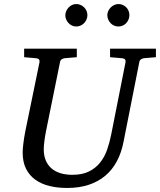

<svg xmlns="http://www.w3.org/2000/svg" viewBox="-20 -911 789 947"><path d="M690.9 -624Q682.1 -623 675.3 -618.4Q668.5 -613.8 667 -604L589.8 -213.9Q579.6 -159.7 557.1 -116.9Q534.7 -74.2 499.8 -44.7Q464.8 -15.1 417.7 0.5Q370.6 16.1 311 16.1Q264.6 16.1 224.9 6.6Q185.1 -2.9 155.3 -23.9Q125.5 -44.9 108.6 -78.1Q91.8 -111.3 91.8 -159.2Q91.8 -174.3 95 -201.7Q98.1 -229 105 -264.2L174.8 -604Q176.3 -612.3 172.4 -617.7Q168.5 -623 154.8 -624L99.1 -628.9V-670.9H358.9V-628.9L299.8 -624Q291 -623 284.2 -618.4Q277.3 -613.8 275.9 -604L207 -264.2Q201.2 -234.9 198.5 -211.7Q195.8 -188.5 195.8 -174.8Q195.8 -143.1 205.8 -119.6Q215.8 -96.2 234.1 -80.3Q252.4 -64.5 278.6 -56.6Q304.7 -48.8 336.9 -48.8Q385.7 -48.8 418.7 -65.2Q451.7 -81.5 473.6 -108.9Q495.6 -136.2 508.3 -172.6Q521 -209 528.8 -249L599.1 -604Q600.6 -612.3 596.7 -617.7Q592.8 -623 579.1 -624L522.9 -628.9V-670.9H749V-628.9ZM411.1 -836.4Q411.1 -825.2 406.7 -814.9Q402.3 -804.7 394.8 -796.9Q387.2 -789.1 377.2 -784.7Q367.2 -780.3 356 -780.3Q345.2 -780.3 335.4 -784.7Q325.7 -789.1 318.4 -796.9Q311 -804.7 306.6 -814.5Q302.2 -824.2 302.2 -835.4Q302.2 -846.2 306.6 -856.2Q311 -866.2 318.4 -874Q325.7 -881.8 335.4 -886.5Q345.2 -891.1 356 -891.1Q367.2 -891.1 377.2 -886.7Q387.2 -882.3 394.8 -875Q402.3 -867.7 406.7 -857.7Q411.1 -847.7 411.1 -836.4ZM618.2 -836.4Q618.2 -825.2 614 -814.9Q609.9 -804.7 602.5 -796.9Q595.2 -789.1 585.2 -784.7Q575.2 -780.3 564 -780.3Q552.7 -780.3 542.7 -784.7Q532.7 -789.1 525.4 -796.9Q518.1 -804.7 513.7 -814.9Q509.3 -825.2 509.3 -836.4Q509.3 -846.7 513.9 -856.7Q518.6 -866.7 526.1 -874.3Q533.7 -881.8 543.7 -886.5Q553.7 -891.1 564 -891.1Q575.2 -891.1 585.2 -886.7Q595.2 -882.3 602.5 -875Q609.9 -867.7 614 -857.7Q618.2 -847.7 618.2 -836.4Z"/></svg>

Font: Charis SIL
Style: Italic
Weight: 400
Italic angle: -11°
Foundry: SIL International
Version: Version 4.112